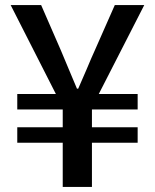

<svg xmlns="http://www.w3.org/2000/svg" viewBox="-20 -736 610 756"><path d="M227 -174H48V-235H227V-305H48V-366H200L22 -716H142L220 -537L251 -463Q271 -414 283 -387H288L321 -463Q341 -511 353 -537L432 -716H548L369 -366H522V-305H342V-235H522V-174H342V0H227Z"/></svg>

Font: Noto Sans S Chinese Medium
Style: Regular
Weight: 500
Designer: Ryoko NISHIZUKA  (kana & ideographs); Paul D. Hunt (Latin, Greek & Cyrillic); Wenlong ZHANG  (bopomofo); Sandoll Communi
Foundry: Adobe Systems Incorporated
Version: Version 1.000;PS 1;hotconv 1.0.78;makeotf.lib2.5.61930